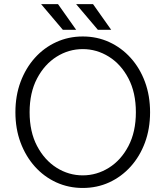

<svg xmlns="http://www.w3.org/2000/svg" viewBox="-20 -909 808 937"><path d="M55.2 -361.3Q55.2 -441.9 80.3 -509.3Q105.5 -576.7 150.1 -626.5Q194.8 -676.3 254.6 -703.6Q314.5 -731 383.8 -731Q453.6 -731 513.2 -703.6Q572.8 -676.3 617.7 -626.5Q662.6 -576.7 687.5 -509.3Q712.4 -441.9 712.4 -361.3Q712.4 -280.8 687.5 -213.4Q662.6 -146 617.7 -96.2Q572.8 -46.4 513.2 -19Q453.6 8.3 383.8 8.3Q314.5 8.3 254.6 -19Q194.8 -46.4 150.1 -96.2Q105.5 -146 80.3 -213.4Q55.2 -280.8 55.2 -361.3ZM124.5 -361.3Q124.5 -265.6 160.9 -196.5Q197.3 -127.4 256.3 -90.3Q315.4 -53.2 383.8 -53.2Q452.1 -53.2 511.5 -90.3Q570.8 -127.4 606.9 -196.5Q643.1 -265.6 643.1 -361.3Q643.1 -457 606.9 -526.1Q570.8 -595.2 511.5 -632.3Q452.1 -669.4 383.8 -669.4Q315.4 -669.4 256.3 -632.3Q197.3 -595.2 160.9 -526.1Q124.5 -457 124.5 -361.3ZM286.6 -763.7 180.7 -888.7H263.2L351.6 -763.7ZM457.5 -763.7 351.6 -888.7H434.1L522.5 -763.7Z"/></svg>

Font: Giphurs Light
Style: Regular
Weight: 300
Version: Version 0.920; ttfautohint (v1.8.4.7-5d5b)